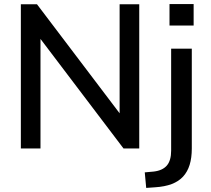

<svg xmlns="http://www.w3.org/2000/svg" viewBox="-20 -726 1030 939"><path d="M82 0V-705H161L590 -139H565V-705H661V0H584L155 -566H178V0ZM809 -601V-706H927V-601ZM695 193 688 117 732 113Q775 108 796 83.5Q817 59 817 11V-488H918V0Q918 46 907.5 80Q897 114 875.5 137.5Q854 161 820 174Q786 187 738 190Z"/></svg>

Font: Nunito Sans 12pt SemiBold
Style: Regular
Weight: 600
Designer: Vernon Adams
Foundry: Vernon Adams
Version: Version 3.101;gftools[0.9.27]